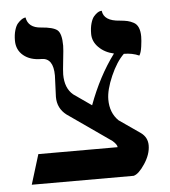

<svg xmlns="http://www.w3.org/2000/svg" viewBox="-45 -601 570 642"><g transform="rotate(-5 240.0 -279.5)"><path d="M343.8 -189.5 415 -140.1Q437 -124 437 -97.2Q437 -67.4 416 -35.6Q395 -3.9 377.9 0H36.1L66.9 -100.1H333Q333 -108.9 317.9 -122.1L171.9 -224.1Q142.1 -247.1 142.1 -285.2L145 -356.9Q145 -416 105 -416Q67.4 -416 44.7 -434.8Q22 -453.6 22 -484.9Q22 -504.4 26.4 -519.3Q30.8 -534.2 36.9 -541.3Q43 -548.3 49.1 -552.7Q55.2 -557.1 59.6 -558.1L64 -559.1Q69.8 -523.9 112.8 -521Q152.8 -518.1 167 -506.8Q181.2 -495.1 181.2 -454.1Q181.2 -442.4 177 -405.8Q172.9 -369.1 172.9 -357.9Q172.9 -312 200.2 -289.1L260.3 -247.1Q295.4 -342.3 348.1 -413.1Q317.4 -419.9 297.6 -439.7Q277.8 -459.5 277.8 -484.9Q277.8 -505.4 282.2 -520.5Q286.6 -535.6 292.7 -542.7Q298.8 -549.8 304.9 -554Q311 -558.1 315.4 -558.6L319.8 -559.1Q323.7 -524.4 377 -521Q393.1 -519.5 402.8 -517.3Q412.6 -515.1 423.1 -509.5Q433.6 -503.9 438.7 -491.9Q443.8 -480 443.8 -461.9Q443.8 -448.7 440.9 -428.2Q438 -407.7 432.1 -398.9Q409.2 -409.2 380.9 -409.2Q356 -385.3 335.9 -339.4Q315.9 -293.5 315.9 -261.2Q315.9 -216.8 343.8 -189.5Z"/></g></svg>

Font: Linux Libertine Display G
Style: Regular
Weight: 400
Designer: Philipp H. Poll
Foundry: Philipp H. Poll
Version: Version 5.0.9